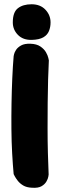

<svg xmlns="http://www.w3.org/2000/svg" viewBox="-20 -705 289 900"><path d="M130 175Q105 174 89 164.5Q73 155 63 142Q53 129 48.5 120Q44 111 44 111Q40 68 37 14Q34 -40 33.5 -100Q33 -160 34 -220Q35 -280 37.5 -337Q40 -394 44 -442Q44 -442 46 -451Q48 -460 55.5 -471.5Q63 -483 79 -492Q95 -501 123 -500Q152 -499 169.5 -487Q187 -475 195.5 -460Q204 -445 206.5 -433.5Q209 -422 209 -422Q207 -384 205.5 -332.5Q204 -281 203.5 -222.5Q203 -164 203 -104Q203 -44 204.5 11.5Q206 67 208 113Q208 113 206.5 123Q205 133 197.5 146Q190 159 174.5 168Q159 177 130 175ZM129 -518Q88 -517 64 -541.5Q40 -566 40 -600Q40 -648 64 -666.5Q88 -685 128 -685Q169 -685 193 -659.5Q217 -634 217 -600Q217 -578 209.5 -559.5Q202 -541 183 -530Q164 -519 129 -518Z"/></svg>

Font: Sour Gummy Black ExtraBold
Style: Regular
Weight: 800
Version: Version 1.000